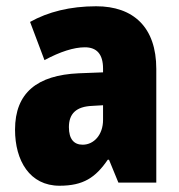

<svg xmlns="http://www.w3.org/2000/svg" viewBox="-20 -583 573 613"><path d="M287 -563C204 -563 133 -545 76 -513L122 -391C172 -418 216 -432 251 -432C289 -432 309 -410 309 -364V-352L231 -349C99 -343 28 -287 28 -169C28 -70 75 10 170 10C246 10 285 -16 324 -73H328L358 0H479V-363C479 -496 406 -563 287 -563ZM275 -245 309 -247V-200C309 -153 280 -121 244 -121C216 -121 200 -139 200 -177C200 -220 223 -243 275 -245Z"/></svg>

Font: Noto Sans Arabic UI Cn Bk
Style: Regular
Weight: 900
Width: 3
Designer: Monotype Design Team, Nadine Chahine and Nizar Qandah
Foundry: Monotype Imaging Inc.
Version: Version 2.010